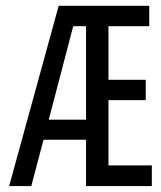

<svg xmlns="http://www.w3.org/2000/svg" viewBox="-20 -624 540 644"><path d="M480.5 -604.5V-536.1H343.8V-356.4H468.8V-288.1H343.8V-69.3H489.3V0H268.6V-155.3H126L85 0H10.7L176.8 -604.5ZM225.6 -536.1 143.6 -222.7H268.6V-536.1Z"/></svg>

Font: BabelStone Mayan Numerals
Style: Regular
Weight: 400
Designer: Andrew West
Foundry: BabelStone
Version: Version 11.000 June 09, 2018